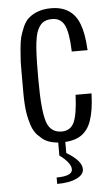

<svg xmlns="http://www.w3.org/2000/svg" viewBox="-56 -635 509 872"><g transform="rotate(-5 199.0 -199.5)"><path d="M168.9 199.2V169.9Q241.2 169.9 241.2 138.2Q241.2 123.5 226.8 105.5Q212.4 87.4 189.9 71.8V6.8H222.2V63Q291 104 291 142.1Q291 167.5 258.1 183.3Q225.1 199.2 168.9 199.2ZM51.8 -222.2V-276.9V-308.1Q51.8 -354 52.2 -367.7Q52.7 -382.3 56.2 -423.8Q59.1 -459 64.5 -480Q69.3 -498 81.1 -525.9Q92.8 -551.8 109.4 -565.4Q148.9 -598.1 210.9 -598.1Q275.9 -598.1 312 -558.6Q328.1 -541 338.4 -513.7Q355 -471.7 358.9 -398.9Q358.9 -398.4 359.4 -396.5Q359.9 -394.5 359.9 -394H287.1V-397.9Q284.2 -480.5 267.6 -514.2Q250.5 -548.8 210.9 -548.8Q182.6 -548.8 166.3 -535.9Q149.9 -522.9 139.6 -493.7Q134.3 -477.1 130.4 -446.3Q125 -398.4 125 -308.1V-276.9Q125 -140.6 142.1 -87.9Q158.7 -36.1 210.9 -36.1Q249.5 -36.1 266.6 -70.8Q283.2 -106 287.1 -191.9V-196.8H359.9V-192.9Q357.4 -118.2 340.8 -71.8Q326.2 -30.3 295.4 -9.3Q264.6 11.7 210.9 13.2Q149.9 13.2 118.7 -12.2Q105.5 -23.4 98.6 -30.5Q91.8 -37.6 84 -50Q76.2 -62.5 71.3 -78.1Q63 -106 60.1 -120.6Q55.7 -141.6 53.7 -170.4Q51.8 -199.7 51.8 -222.2Z"/></g></svg>

Font: VL Oswald
Style: Light
Weight: 300
Designer: vernon adams
Foundry: vernon adams
Version: Version ; ttfautohint (v0.92.18-e454-dirty) -l 8 -r 50 -G 20